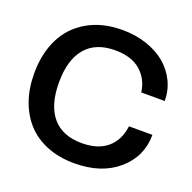

<svg xmlns="http://www.w3.org/2000/svg" viewBox="-129 -851 993 991"><g transform="rotate(20 368.0 -356.0)"><path d="M379.9 9.8Q296.4 9.8 229.5 -16.8Q162.6 -43.5 118.4 -91.8Q74.2 -140.1 50.5 -207.3Q26.9 -274.4 26.9 -356Q26.9 -464.8 67.4 -546.9Q107.9 -628.9 188.5 -675.5Q269 -722.2 379.9 -722.2Q452.1 -722.2 513.7 -701.4Q575.2 -680.7 617.9 -644.8Q660.6 -608.9 684.8 -559.1Q709 -509.3 709 -452.1H580.1Q570.3 -523.9 519.8 -567.4Q469.2 -610.8 379.9 -610.8Q273.4 -610.8 218.3 -545.4Q163.1 -480 163.1 -356Q163.1 -231.9 218.3 -166.5Q273.4 -101.1 379.9 -101.1Q469.2 -101.1 520 -144.8Q570.8 -188.5 580.1 -266.1H709Q709 -146.5 618.4 -68.4Q527.8 9.8 379.9 9.8Z"/></g></svg>

Font: Creato Display
Style: Bold
Weight: 700
Version: Version 1.000